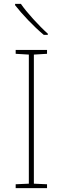

<svg xmlns="http://www.w3.org/2000/svg" viewBox="-20 -972 323 992"><path d="M88 -952H58V-945C93 -900 153 -836 206 -792H227V-798C182 -838 117 -909 88 -952ZM223 0V-20L155 -23V-690L223 -694V-714H61V-694L129 -690V-23L61 -20V0Z"/></svg>

Font: Noto Sans Meetei Mayek Thin
Style: Regular
Weight: 100
Designer: Monotype Design Team and Neelakash Kshetrimayum
Foundry: Monotype Imaging Inc.
Version: Version 2.002